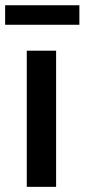

<svg xmlns="http://www.w3.org/2000/svg" viewBox="-38 -725 328 745"><path d="M179.7 -528.3V0H65.9V-528.3ZM270 -704.6V-628.9H-18.1V-704.6Z"/></svg>

Font: Roboto Condensed Medium
Style: Regular
Weight: 500
Designer: Christian Robertson
Foundry: Google
Version: Version 3.0